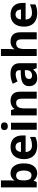

<svg xmlns="http://www.w3.org/2000/svg" viewBox="1614 -2480 810 4078"><g transform="rotate(-90 2019.0 -441.0)"><path d="M227 -649V-826H78V-66H192L217 -126H227C256 -90 298 -56 378 -56C503 -56 588 -153 588 -340C588 -525 504 -622 382 -622C303 -622 256 -586 227 -541H221C224 -563 227 -608 227 -649ZM334 -503C397 -503 436 -449 436 -342C436 -235 397 -177 336 -177C253 -177 227 -235 227 -341V-357C229 -455 256 -503 334 -503Z M936 -622C782 -622 678 -526 678 -335C678 -146 794 -56 958 -56C1042 -56 1096 -68 1150 -95V-210C1089 -181 1035 -167 965 -167C881 -167 832 -218 829 -302H1181V-374C1181 -533 1087 -622 936 -622ZM937 -516C1007 -516 1040 -467 1041 -401H832C838 -480 879 -516 937 -516Z M1377 -826C1332 -826 1296 -809 1296 -753C1296 -698 1332 -680 1377 -680C1421 -680 1458 -698 1458 -753C1458 -809 1421 -826 1377 -826ZM1451 -612H1302V-66H1451Z M1917 -622C1849 -622 1784 -598 1749 -542H1741L1721 -612H1607V-66H1756V-323C1756 -439 1783 -503 1874 -503C1935 -503 1962 -463 1962 -385V-66H2111V-422C2111 -562 2034 -622 1917 -622Z M2488 -623C2411 -623 2337 -604 2279 -574L2328 -473C2379 -496 2429 -513 2482 -513C2535 -513 2567 -487 2567 -430V-406L2472 -403C2309 -397 2228 -345 2228 -229C2228 -111 2300 -56 2397 -56C2488 -56 2531 -81 2578 -140H2582L2611 -66H2715V-430C2715 -560 2634 -623 2488 -623ZM2509 -317 2567 -319V-274C2567 -204 2517 -165 2453 -165C2410 -165 2381 -182 2381 -228C2381 -280 2413 -314 2509 -317Z M3017 -671V-826H2868V-66H3017V-323C3017 -439 3045 -503 3135 -503C3195 -503 3223 -463 3223 -385V-66H3372V-422C3372 -562 3294 -622 3176 -622C3109 -622 3053 -598 3018 -542H3010C3012 -562 3017 -617 3017 -671Z M3750 -622C3596 -622 3492 -526 3492 -335C3492 -146 3608 -56 3772 -56C3856 -56 3910 -68 3964 -95V-210C3903 -181 3849 -167 3779 -167C3695 -167 3646 -218 3643 -302H3995V-374C3995 -533 3901 -622 3750 -622ZM3751 -516C3821 -516 3854 -467 3855 -401H3646C3652 -480 3693 -516 3751 -516Z"/></g></svg>

Font: Noto Sans Malayalam UI
Style: Bold
Weight: 700
Designer: Jelle Bosma - Monotype Design Team
Foundry: Monotype Imaging Inc.
Version: Version 2.104